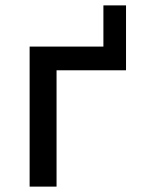

<svg xmlns="http://www.w3.org/2000/svg" viewBox="-20 -693 540 713"><path d="M90 0V-520H364V-673H448V-432H190V0Z"/></svg>

Font: Iosevka Semibold
Style: Regular
Weight: 600
Monospace: yes
Designer: Belleve Invis
Foundry: Belleve Invis
Version: Version 33.2.3; ttfautohint (v1.8.4)